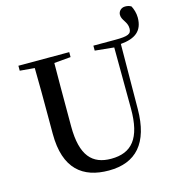

<svg xmlns="http://www.w3.org/2000/svg" viewBox="-131 -1028 1076 1160"><g transform="rotate(-15 407.0 -448.0)"><path d="M511 -704 630 -692 632 -310C633 -122 567 -47 439 -47C322 -47 255 -114 255 -299V-397C255 -497 255 -597 256 -695L360 -704V-735H42V-704L134 -696C136 -596 136 -496 136 -397V-284C136 -64 245 18 407 18C577 18 670 -83 671 -296L674 -702C764 -710 814 -745 814 -830C814 -858 805 -885 795 -904C784 -911 772 -914 757 -914C731 -914 714 -894 714 -873C714 -838 749 -822 749 -779C749 -745 729 -735 647 -735H511Z"/></g></svg>

Font: GenKiMin2 TW SB
Style: Regular
Weight: 600
Version: Version 2.100;PS 2.1;hotconv 16.6.51;makeotf.lib2.5.65220 DE